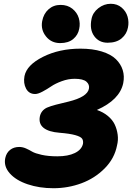

<svg xmlns="http://www.w3.org/2000/svg" viewBox="-20 -995 696 1011"><path d="M546.9 -770Q501 -770 475.8 -805.2Q450.7 -840.3 461.9 -895Q468.3 -928.7 498 -951.9Q527.8 -975.1 563 -975.1Q597.2 -975.1 620.6 -955.1Q644 -935.1 651.9 -906.7Q659.7 -878.4 653.8 -850.1Q647.5 -815.9 620.4 -793Q593.3 -770 546.9 -770ZM296.9 -768.1Q250 -768.1 221.9 -803.5Q193.8 -838.9 202.1 -883.8Q209.5 -922.9 235.6 -946Q261.7 -969.2 298.8 -969.2Q335.9 -969.2 361.1 -949Q386.2 -928.7 394.8 -900.1Q403.3 -871.6 397 -842.8Q391.1 -811 365.7 -789.6Q340.3 -768.1 296.9 -768.1ZM261.2 -3.9Q187 -3.9 125.5 -24.7Q64 -45.4 31.2 -82.5Q-1.5 -119.6 7.8 -163.1Q13.7 -190.4 33.2 -205.8Q52.7 -221.2 81.1 -221.2Q99.1 -221.2 116.7 -213.4Q134.3 -205.6 149.4 -196.5Q164.6 -187.5 199.5 -179.7Q234.4 -171.9 282.2 -171.9Q338.4 -171.9 374 -189.2Q409.7 -206.5 417 -237.8Q419.4 -254.9 412.1 -265.1Q404.8 -275.4 376.5 -283.4Q348.1 -291.5 293.9 -295.9Q236.3 -300.3 209.5 -321.8Q182.6 -343.3 189.9 -381.8Q196.8 -413.6 227.1 -428.2Q235.4 -432.1 249.3 -436.5Q263.2 -440.9 274.7 -443.8Q286.1 -446.8 308.6 -452.1Q331.1 -457.5 340.8 -460Q439.9 -484.4 448.2 -527.8Q452.6 -549.3 435.3 -564.7Q418 -580.1 373 -580.1Q339.4 -580.1 305.4 -567.6Q271.5 -555.2 249.3 -540Q227.1 -524.9 203.6 -512.5Q180.2 -500 165 -500Q132.3 -500 117.2 -528.6Q102.1 -557.1 108.9 -594.2Q120.6 -652.8 206.5 -695.8Q292.5 -738.8 403.8 -738.8Q467.8 -738.8 515.9 -723.9Q564 -709 590.1 -683.6Q616.2 -658.2 626.2 -626Q636.2 -593.8 628.9 -557.1Q610.4 -469.2 490.2 -416Q523.4 -404.8 547.9 -384.5Q572.3 -364.3 584 -339.6Q595.7 -314.9 599.6 -286.1Q603.5 -257.3 596.2 -229Q583 -160.6 531.2 -108.4Q479.5 -56.2 408.9 -30Q338.4 -3.9 261.2 -3.9Z"/></svg>

Font: Shantell Sans Bouncy
Style: Italic
Weight: 800
Italic angle: -11.31°
Designer: Stephen Nixon, Anya Danilova, Shantell Martin
Foundry: Arrow Type
Version: Version 1.006;[9816181b4]